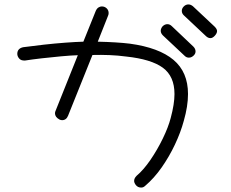

<svg xmlns="http://www.w3.org/2000/svg" viewBox="-20 -728 1040 866"><path d="M908 -566 810 -658Q800 -667 800 -679Q800 -690 809 -699Q818 -708 830 -708Q840 -708 850 -700L948 -608Q959 -597 959 -588Q959 -578 949 -567Q939 -556 929 -556Q918 -556 908 -566ZM635 110Q627 118 617 118Q602 118 593 107Q585 97 585 88Q585 76 596 65Q628 38 659 -7.5Q690 -53 714.5 -103.5Q739 -154 750 -196Q767 -259 767 -304Q767 -384 714.5 -422.5Q662 -461 549 -473Q512 -478 474 -479.5Q436 -481 397 -480L287 -206Q279 -186 260 -186Q254 -186 248 -189Q228 -200 228 -217Q228 -223 231 -229L331 -479Q300 -478 256 -474Q212 -470 168.5 -465Q125 -460 93 -455Q75 -454 66.5 -464Q58 -474 58 -485Q58 -509 84 -515Q128 -521 177.5 -526.5Q227 -532 274 -535.5Q321 -539 356 -540L412 -679Q417 -690 424.5 -694.5Q432 -699 439 -699Q452 -699 461 -690.5Q470 -682 470 -669Q470 -662 467 -656L421 -540Q508 -538 566 -531Q697 -513 762.5 -458Q828 -403 828 -304Q828 -249 809 -183Q795 -131 769 -76Q743 -21 709 27.5Q675 76 635 110ZM813 -476 715 -568Q705 -578 705 -589Q705 -599 713 -609Q723 -619 735 -619Q746 -619 755 -610L852 -518Q862 -508 862 -496Q862 -486 854 -478Q844 -468 832 -468Q821 -468 813 -476Z"/></svg>

Font: Hachi Maru Pop
Style: Regular
Weight: 400
Designer: Nontynet
Foundry: Nontynet
Version: Version 1.300